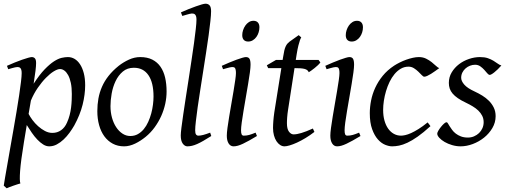

<svg xmlns="http://www.w3.org/2000/svg" viewBox="-23 -762 2706 1026"><path d="M297.9 -393.1Q284.7 -393.1 264.6 -380.9Q244.6 -368.7 222.7 -346.4Q200.7 -324.2 179.2 -293.2Q157.7 -262.2 142.1 -224.6L129.9 -153.3Q137.2 -138.7 150.4 -120.8Q163.6 -103 180.7 -87.6Q197.8 -72.3 217.3 -62Q236.8 -51.8 256.8 -51.8Q283.2 -51.8 303.5 -66.2Q323.7 -80.6 335 -106.9Q343.8 -126 349.1 -146.7Q354.5 -167.5 356.9 -187.7Q359.4 -208 360.1 -226.6Q360.8 -245.1 360.8 -259.8Q360.8 -293.9 355.5 -319.1Q350.1 -344.2 341.1 -360.6Q332 -377 320.8 -385Q309.6 -393.1 297.9 -393.1ZM169.9 -424.8Q169.9 -410.2 166.7 -383.8Q163.6 -357.4 156.7 -314.5Q188 -362.8 215.3 -391.1Q242.7 -419.4 265.4 -434.1Q288.1 -448.7 306.6 -452.9Q325.2 -457 339.8 -457Q358.9 -457 375.5 -447.3Q392.1 -437.5 404.8 -418.2Q417.5 -398.9 424.8 -370.8Q432.1 -342.8 432.1 -306.2Q432.1 -257.3 418.5 -202.6Q404.8 -147.9 374 -91.8Q362.8 -72.3 348.4 -52.5Q334 -32.7 316.9 -16.6Q299.8 -0.5 280.5 9.8Q261.2 20 240.2 20Q223.6 20 207.8 10Q191.9 0 176.5 -16.1Q161.1 -32.2 147 -52.7Q132.8 -73.2 120.1 -93.8L105 -2.9Q88.4 97.7 84.5 151.1Q80.6 204.6 85.9 218.3Q78.6 220.2 68.8 223.4Q59.1 226.6 48.6 230.2Q38.1 233.9 28.6 237.5Q19 241.2 12.7 244.1L-2.9 230Q-1 215.8 4.2 186Q9.3 156.2 16.4 116.2Q23.4 76.2 31.7 28.8Q40 -18.6 48.6 -67.4Q57.1 -116.2 65.2 -164.1Q73.2 -211.9 79.3 -252.7Q85.4 -293.5 89.1 -324.5Q92.8 -355.5 92.8 -371.1Q92.8 -382.3 90.8 -388.9Q88.9 -395.5 85.4 -398.7Q82 -401.9 78.1 -402.8Q74.2 -403.8 69.8 -403.8Q65.4 -403.8 57.4 -402.1Q49.3 -400.4 41 -397.9Q31.7 -395.5 21 -392.1L14.2 -410.2Q34.7 -419.4 55.7 -428Q76.7 -436.5 95 -442.9Q113.3 -449.2 127.2 -453.1Q141.1 -457 147 -457Q156.7 -457 163.3 -450.4Q169.9 -443.8 169.9 -424.8Z M797.4 -246.1Q797.4 -320.8 770 -360.4Q742.7 -399.9 692.4 -399.9Q657.2 -399.9 633.3 -379.6Q609.4 -359.4 594.7 -328.6Q580.1 -297.9 573.7 -262Q567.4 -226.1 567.4 -194.8Q567.4 -162.1 575.4 -133.1Q583.5 -104 597.9 -82.3Q612.3 -60.5 631.6 -47.9Q650.9 -35.2 673.3 -35.2Q695.8 -35.2 713.6 -45.2Q731.4 -55.2 745.4 -72Q759.3 -88.9 769 -110.6Q778.8 -132.3 785.2 -155.8Q791.5 -179.2 794.4 -202.6Q797.4 -226.1 797.4 -246.1ZM867.2 -272.9Q867.2 -240.2 859.9 -206.8Q852.5 -173.3 838.4 -141.8Q824.2 -110.4 803.5 -81.8Q782.7 -53.2 755.4 -30.8Q742.7 -20.5 728.5 -11.2Q714.4 -2 699.7 5.1Q685.1 12.2 669.9 16.1Q654.8 20 640.1 20Q606 20 579.3 5.6Q552.7 -8.8 534.4 -33.9Q516.1 -59.1 506.6 -93.5Q497.1 -127.9 497.1 -168Q497.1 -203.1 502.9 -235.6Q508.8 -268.1 522 -298.3Q535.2 -328.6 557.1 -356.4Q579.1 -384.3 611.3 -410.2Q636.2 -429.7 666 -443.4Q695.8 -457 726.1 -457Q764.2 -457 791 -443.4Q817.9 -429.7 834.7 -405.3Q851.6 -380.9 859.4 -347.2Q867.2 -313.5 867.2 -272.9Z M1106 -35.2Q1082 -20 1063.7 -9.5Q1045.4 1 1030.5 7.6Q1015.6 14.2 1002.9 17.1Q990.2 20 978 20Q964.4 20 953.6 5.4Q942.9 -9.3 942.9 -38.1Q942.9 -50.3 946.5 -79.6Q950.2 -108.9 956.1 -149.4Q961.9 -189.9 969.5 -238.5Q977.1 -287.1 984.9 -337.9Q992.7 -388.7 1000.2 -438.5Q1007.8 -488.3 1013.7 -531.2Q1019.5 -574.2 1023.2 -607.2Q1026.9 -640.1 1026.9 -657.2Q1026.9 -668.5 1024.7 -675Q1022.5 -681.6 1019 -684.8Q1015.6 -688 1011 -689Q1006.3 -689.9 1002 -689.9Q998 -689.9 989.5 -687.7Q981 -685.5 972.7 -683.1Q962.9 -680.2 951.2 -676.8L943.8 -695.8Q964.4 -705.1 985.1 -713.4Q1005.9 -721.7 1023.7 -728Q1041.5 -734.4 1055.2 -738.3Q1068.8 -742.2 1075.2 -742.2Q1088.9 -742.2 1096.9 -733.4Q1105 -724.6 1105 -702.1Q1105 -683.1 1101.3 -649.4Q1097.7 -615.7 1091.8 -572.5Q1085.9 -529.3 1078.1 -479.7Q1070.3 -430.2 1062.5 -379.4Q1054.7 -328.6 1046.9 -279.5Q1039.1 -230.5 1033.2 -188.5Q1027.3 -146.5 1023.7 -114.5Q1020 -82.5 1020 -65.9Q1020 -49.3 1024.7 -43.2Q1029.3 -37.1 1037.1 -37.1Q1048.3 -37.1 1063.2 -41Q1078.1 -44.9 1100.1 -53.2Z M1350.1 -35.2Q1327.1 -21.5 1308.8 -11.2Q1290.5 -1 1275.4 6.1Q1260.3 13.2 1248 16.6Q1235.8 20 1225.1 20Q1208.5 20 1198.7 4.6Q1189 -10.7 1189 -37.1Q1189 -51.8 1192.6 -78.9Q1196.3 -106 1201.7 -138.9Q1207 -171.9 1213.4 -207.8Q1219.7 -243.7 1225.1 -276.1Q1230.5 -308.6 1234.1 -334Q1237.8 -359.4 1237.8 -371.1Q1237.8 -382.3 1236.3 -388.9Q1234.9 -395.5 1232.4 -398.7Q1230 -401.9 1226.1 -402.8Q1222.2 -403.8 1217.8 -403.8Q1213.9 -403.8 1205.8 -402.1Q1197.8 -400.4 1189.5 -397.9Q1180.2 -395.5 1168.9 -392.1L1162.1 -410.2Q1182.6 -419.4 1202.9 -428Q1223.1 -436.5 1240.7 -442.9Q1258.3 -449.2 1271.5 -453.1Q1284.7 -457 1291 -457Q1304.7 -457 1310.3 -447.8Q1315.9 -438.5 1315.9 -416Q1315.9 -401.9 1312.3 -374.3Q1308.6 -346.7 1302.7 -312.5Q1296.9 -278.3 1290.5 -241Q1284.2 -203.6 1278.3 -169.4Q1272.5 -135.3 1268.8 -107.7Q1265.1 -80.1 1265.1 -65.9Q1265.1 -50.8 1268.3 -43.9Q1271.5 -37.1 1279.8 -37.1Q1294.9 -37.1 1308.8 -41Q1322.8 -44.9 1342.8 -53.2ZM1363.3 -616.2Q1363.3 -602.5 1359.1 -589.1Q1355 -575.7 1347.2 -564.7Q1339.4 -553.7 1328.1 -546.9Q1316.9 -540 1303.2 -540Q1288.1 -540 1279.8 -548.8Q1271.5 -557.6 1271.5 -574.2Q1271.5 -587.4 1275.9 -600.8Q1280.3 -614.3 1288.1 -625.5Q1295.9 -636.7 1306.9 -643.8Q1317.9 -650.9 1331.5 -650.9Q1346.7 -650.9 1355 -641.8Q1363.3 -632.8 1363.3 -616.2Z M1657.2 -57.1Q1633.3 -38.6 1609.4 -24.2Q1585.4 -9.8 1564 0Q1542.5 9.8 1525.1 14.9Q1507.8 20 1497.1 20Q1484.9 20 1473.9 12.7Q1462.9 5.4 1454.3 -7.6Q1445.8 -20.5 1440.9 -38.6Q1436 -56.6 1436 -78.1Q1436 -87.4 1436.5 -96.7Q1437 -106 1437.7 -116Q1438.5 -126 1439.7 -137.2Q1440.9 -148.4 1442.9 -162.1L1480.5 -397.9H1410.2L1402.8 -413.1L1452.1 -441.9H1487.3L1490.2 -459Q1493.2 -479 1496.3 -492.2Q1499.5 -505.4 1503.7 -514.2Q1507.8 -522.9 1512.7 -528.6Q1517.6 -534.2 1523.9 -539.1L1573.2 -574.2L1586.9 -562Q1583.5 -557.6 1579.6 -546.4Q1576.2 -536.6 1571.5 -518.6Q1566.9 -500.5 1562 -470.2L1557.6 -441.9H1679.2L1689 -428.2Q1684.1 -421.4 1675.5 -413.3Q1667 -405.3 1657.7 -397.9Q1648.4 -390.6 1639.9 -384.5Q1631.3 -378.4 1627 -376Q1624 -382.8 1618.9 -387Q1613.8 -391.1 1605 -393.6Q1596.2 -396 1583.3 -397Q1570.3 -397.9 1552.2 -397.9H1550.8L1516.1 -173.8Q1514.6 -164.6 1513.4 -154.1Q1512.2 -143.6 1511.5 -134Q1510.7 -124.5 1510.5 -116.2Q1510.3 -107.9 1510.3 -103Q1510.3 -72.8 1521.2 -58.3Q1532.2 -43.9 1545.9 -43.9Q1563 -43.9 1587.6 -51.3Q1612.3 -58.6 1648.9 -75.2Z M1903.3 -35.2Q1880.4 -21.5 1862.1 -11.2Q1843.8 -1 1828.6 6.1Q1813.5 13.2 1801.3 16.6Q1789.1 20 1778.3 20Q1761.7 20 1752 4.6Q1742.2 -10.7 1742.2 -37.1Q1742.2 -51.8 1745.8 -78.9Q1749.5 -106 1754.9 -138.9Q1760.3 -171.9 1766.6 -207.8Q1772.9 -243.7 1778.3 -276.1Q1783.7 -308.6 1787.4 -334Q1791 -359.4 1791 -371.1Q1791 -382.3 1789.6 -388.9Q1788.1 -395.5 1785.6 -398.7Q1783.2 -401.9 1779.3 -402.8Q1775.4 -403.8 1771 -403.8Q1767.1 -403.8 1759 -402.1Q1751 -400.4 1742.7 -397.9Q1733.4 -395.5 1722.2 -392.1L1715.3 -410.2Q1735.8 -419.4 1756.1 -428Q1776.4 -436.5 1793.9 -442.9Q1811.5 -449.2 1824.7 -453.1Q1837.9 -457 1844.2 -457Q1857.9 -457 1863.5 -447.8Q1869.1 -438.5 1869.1 -416Q1869.1 -401.9 1865.5 -374.3Q1861.8 -346.7 1856 -312.5Q1850.1 -278.3 1843.8 -241Q1837.4 -203.6 1831.5 -169.4Q1825.7 -135.3 1822 -107.7Q1818.4 -80.1 1818.4 -65.9Q1818.4 -50.8 1821.5 -43.9Q1824.7 -37.1 1833 -37.1Q1848.1 -37.1 1862.1 -41Q1876 -44.9 1896 -53.2ZM1916.5 -616.2Q1916.5 -602.5 1912.4 -589.1Q1908.2 -575.7 1900.4 -564.7Q1892.6 -553.7 1881.3 -546.9Q1870.1 -540 1856.4 -540Q1841.3 -540 1833 -548.8Q1824.7 -557.6 1824.7 -574.2Q1824.7 -587.4 1829.1 -600.8Q1833.5 -614.3 1841.3 -625.5Q1849.1 -636.7 1860.1 -643.8Q1871.1 -650.9 1884.8 -650.9Q1899.9 -650.9 1908.2 -641.8Q1916.5 -632.8 1916.5 -616.2Z M2324.2 -397.9Q2314 -390.6 2302.5 -382.3Q2291 -374 2280.3 -367.4Q2269.5 -360.8 2260 -356.4Q2250.5 -352.1 2244.1 -352.1Q2238.8 -352.1 2231 -360.4Q2223.1 -368.7 2212.6 -378.9Q2202.1 -389.2 2189 -397.5Q2175.8 -405.8 2160.2 -405.8Q2137.7 -405.8 2119.1 -395Q2100.6 -384.3 2085.4 -366.2Q2070.3 -348.1 2058.8 -324.5Q2047.4 -300.8 2039.8 -275.1Q2032.2 -249.5 2028.3 -223.6Q2024.4 -197.8 2024.4 -174.8Q2024.4 -143.1 2031.5 -117.7Q2038.6 -92.3 2051.3 -74.5Q2064 -56.6 2081.5 -46.9Q2099.1 -37.1 2120.1 -37.1Q2128.9 -37.1 2142.6 -40Q2156.2 -43 2174.1 -51Q2191.9 -59.1 2213.9 -72.8Q2235.8 -86.4 2262.2 -107.9Q2266.1 -102.5 2270.5 -97.2Q2274.9 -91.8 2277.3 -87.9Q2239.3 -53.2 2209 -32Q2178.7 -10.7 2154.1 0.7Q2129.4 12.2 2109.6 16.1Q2089.8 20 2072.3 20Q2055.7 20 2035.2 11.7Q2014.6 3.4 1996.3 -17.1Q1978 -37.6 1965.6 -71.8Q1953.1 -106 1953.1 -157.2Q1953.1 -189.9 1960 -224.9Q1966.8 -259.8 1982.2 -293.2Q1997.6 -326.7 2022.2 -356.9Q2046.9 -387.2 2083 -411.1Q2096.7 -419.9 2113.3 -428.2Q2129.9 -436.5 2147.7 -442.9Q2165.5 -449.2 2182.9 -453.1Q2200.2 -457 2215.3 -457Q2236.8 -457 2253.7 -448.7Q2270.5 -440.4 2283.7 -429.9Q2296.9 -419.4 2306.9 -409.9Q2316.9 -400.4 2324.2 -397.9Z M2656.2 -412.1Q2646.5 -400.9 2637 -391.8Q2627.4 -382.8 2619.1 -376Q2610.8 -369.1 2604.2 -365.5Q2597.7 -361.8 2594.2 -361.8Q2587.9 -361.8 2580.8 -370.4Q2573.7 -378.9 2564.7 -388.9Q2555.7 -398.9 2543.7 -407.5Q2531.7 -416 2515.6 -416Q2502 -416 2488.8 -410.9Q2475.6 -405.8 2465.1 -396.7Q2454.6 -387.7 2448 -374.8Q2441.4 -361.8 2441.4 -346.2Q2441.4 -329.1 2457.8 -310.1Q2474.1 -291 2513.7 -272.9Q2533.7 -263.7 2553.7 -251.5Q2573.7 -239.3 2589.6 -223.4Q2605.5 -207.5 2615.5 -187.3Q2625.5 -167 2625.5 -141.1Q2625.5 -107.4 2608.2 -77.9Q2590.8 -48.3 2563.7 -26.6Q2536.6 -4.9 2503.4 7.6Q2470.2 20 2438.5 20Q2415.5 20 2393.1 13.4Q2370.6 6.8 2353 -3.4Q2335.4 -13.7 2324.5 -25.6Q2313.5 -37.6 2313.5 -47.9Q2313.5 -53.2 2319.3 -63.5Q2325.2 -73.7 2333.3 -83.7Q2341.3 -93.8 2349.6 -101.3Q2357.9 -108.9 2363.3 -108.9Q2366.7 -108.9 2370.4 -102.8Q2374 -96.7 2379.6 -87.6Q2385.3 -78.6 2393.1 -67.9Q2400.9 -57.1 2412.6 -48.1Q2424.3 -39.1 2440.2 -33Q2456.1 -26.9 2477.5 -26.9Q2494.6 -26.9 2510 -33.4Q2525.4 -40 2536.9 -51Q2548.3 -62 2554.9 -76.9Q2561.5 -91.8 2561.5 -108.9Q2561.5 -127.9 2553.7 -143.3Q2545.9 -158.7 2533 -171.1Q2520 -183.6 2502.9 -193.8Q2485.8 -204.1 2467.3 -212.9Q2441.4 -225.1 2423.8 -237.3Q2406.2 -249.5 2395.5 -262.2Q2384.8 -274.9 2380.1 -289.1Q2375.5 -303.2 2375.5 -318.8Q2375.5 -349.6 2390.6 -375Q2405.8 -400.4 2429.7 -418.7Q2453.6 -437 2483.2 -447Q2512.7 -457 2541.5 -457Q2566.4 -457 2583.5 -451.2Q2600.6 -445.3 2613.5 -437.5Q2626.5 -429.7 2636.2 -422.4Q2646 -415 2656.2 -412.1Z"/></svg>

Font: Gentium Basic
Style: Italic
Weight: 400
Italic angle: -8°
Designer: J. Victor Gaultney and Annie Olsen
Foundry: SIL International
Version: Version 1.102; 2013; Maintenance release